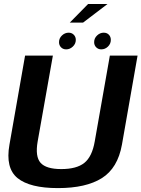

<svg xmlns="http://www.w3.org/2000/svg" viewBox="-20 -960 725 984"><path d="M277 4Q421 4 502.2 -47.2Q583.5 -98.5 605 -219L685 -675H543L465.5 -235Q452 -157 412.2 -125.2Q372.5 -93.5 294 -93.5Q216.5 -93.5 188 -125.5Q159.5 -157.5 173 -235L251 -675H108.5L28.5 -219Q7 -98.5 70 -47.2Q133 4 277 4ZM319.5 -707Q338 -707 353.2 -721.2Q368.5 -735.5 368.5 -755.5Q368.5 -771.5 358 -782Q347.5 -792.5 332 -792.5Q312.5 -792.5 297.5 -778.2Q282.5 -764 282.5 -744Q282.5 -728 292.8 -717.5Q303 -707 319.5 -707ZM499 -707Q518.5 -707 533.2 -721.2Q548 -735.5 548 -755.5Q548 -771.5 538 -782Q528 -792.5 511.5 -792.5Q492.5 -792.5 477.5 -778.2Q462.5 -764 462.5 -744Q462.5 -728 473 -717.5Q483.5 -707 499 -707ZM337.5 -844H405.5L531 -939.5H431.5Z"/></svg>

Font: Anybody Thin SemiBold
Style: Italic
Weight: 600
Italic angle: -10°
Version: Version 1.113;gftools[0.9.25]